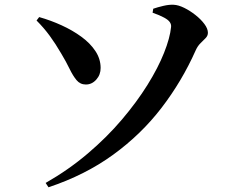

<svg xmlns="http://www.w3.org/2000/svg" viewBox="-20 -760 1040 822"><path d="M187.6 41.8 175.4 23.2Q274.1 -33.2 355.9 -102.9Q437.8 -172.5 501.6 -247.7Q565.5 -323 611.2 -396.3Q656.9 -469.6 682.3 -533.7Q707.8 -597.7 712.4 -644.3Q713.7 -655.5 707 -665.3Q700.3 -675.1 682.5 -684.7Q664.8 -694.4 633.3 -705.6L636 -722.6Q654.1 -728.9 679 -734.8Q703.8 -740.7 723.4 -739.6Q743.5 -738.8 768.5 -726.5Q793.4 -714.2 816.7 -695.8Q840.1 -677.4 855.1 -657.2Q870.1 -637.1 870.1 -619.6Q870.1 -607 860.4 -597Q850.7 -586.9 838.5 -575.1Q826.2 -563.2 817.7 -544.3Q759.1 -412.5 671.6 -298.4Q584 -184.3 464 -97.3Q344.1 -10.3 187.6 41.8ZM136.5 -672.2 147.7 -686.9Q197 -673 243.8 -651.6Q290.6 -630.3 328.3 -602.7Q366.1 -575.2 388.3 -541.6Q410.6 -508 410.8 -469.6Q411.1 -440.3 392.3 -419.3Q373.6 -398.2 347.7 -398.2Q323.3 -398.2 307.8 -416.8Q292.3 -435.4 277.7 -465.6Q263.1 -495.8 242.3 -530.5Q217.6 -573 192.8 -606.8Q168 -640.7 136.5 -672.2Z"/></svg>

Font: Noto Serif SC
Style: Regular
Weight: 200
Designer: Ryoko NISHIZUKA 西塚涼子 (kana & ideographs); Frank Grießhammer (Latin, Greek & Cyrillic); Wenlong ZHANG 张文龙 (bopomofo); San
Foundry: Adobe
Version: Version 2.001;hotconv 1.1.0;makeotfexe 2.6.0